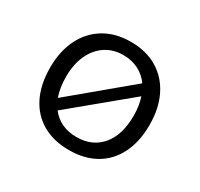

<svg xmlns="http://www.w3.org/2000/svg" viewBox="-137 -800 1024 983"><g transform="rotate(30 375.0 -308.5)"><path d="M375 11Q284 11 218 -27Q152 -65 116.5 -136.5Q81 -208 81 -308Q81 -404 116.5 -476Q152 -548 218 -588Q284 -628 375 -628Q466 -628 532 -588Q598 -548 633.5 -476Q669 -404 669 -308Q669 -208 633.5 -136.5Q598 -65 532 -27Q466 11 375 11ZM175 -308Q175 -242 193 -192L530 -473Q504 -510 464.5 -530Q425 -550 375 -550Q315 -550 270 -520Q225 -490 200 -435.5Q175 -381 175 -308ZM375 -66Q467 -66 521 -129Q575 -192 575 -308Q575 -366 559 -413L224 -136Q278 -66 375 -66Z"/></g></svg>

Font: Inconsolata ExtraExpanded Medium
Style: Regular
Weight: 500
Width: 8
Monospace: yes
Designer: Raph Levien, Cyreal, Brenton Simpson
Foundry: Raph Levien, Cyreal, Google
Version: Version 3.001; ttfautohint (v1.8.2.53-6de2)